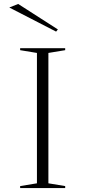

<svg xmlns="http://www.w3.org/2000/svg" viewBox="-20 -952 432 972"><path d="M310 -708V-698L225 -684V-24L310 -10V0H82V-10L167 -24V-684L82 -698V-708ZM264 -792 27 -914 72 -932 273 -803Z"/></svg>

Font: Kalnia SemiExpanded ExtraLight
Style: Regular
Weight: 250
Width: 6
Designer: Frida Medrano
Foundry: Frida Medrano
Version: Version 1.105